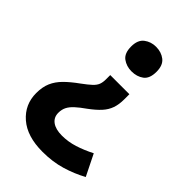

<svg xmlns="http://www.w3.org/2000/svg" viewBox="-219 -700 915 915"><g transform="rotate(45 238.5 -242.5)"><path d="M345 -325Q345 -292 336 -266Q327 -240 306.5 -217.5Q286 -195 252 -170Q222 -149 203.5 -132Q185 -115 176.5 -98Q168 -81 168 -59Q168 -28 191.5 -11Q215 6 257 6Q299 6 340 -7Q381 -20 424 -42L477 65Q428 92 371 109Q314 126 246 126Q142 126 84.5 76Q27 26 27 -51Q27 -92 40 -122Q53 -152 79 -178Q105 -204 144 -232Q174 -254 189.5 -268.5Q205 -283 210.5 -297.5Q216 -312 216 -332V-361H345ZM361 -528Q361 -482 336 -463.5Q311 -445 275 -445Q241 -445 215.5 -463.5Q190 -482 190 -528Q190 -572 215.5 -591.5Q241 -611 275 -611Q311 -611 336 -591.5Q361 -572 361 -528Z"/></g></svg>

Font: Noto Sans Malayalam UI
Style: Regular
Weight: 400
Designer: Jelle Bosma - Monotype Design Team
Foundry: Monotype Imaging Inc.
Version: Version 2.104